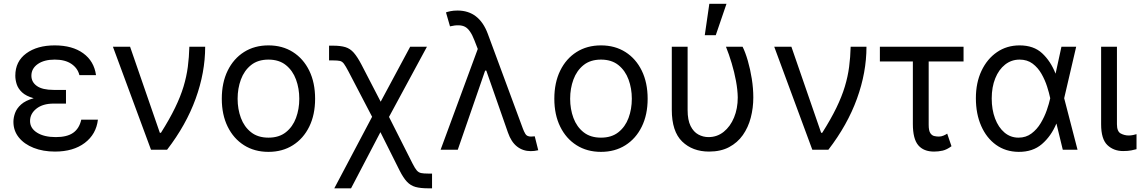

<svg xmlns="http://www.w3.org/2000/svg" viewBox="-20 -793 6044 1017"><path d="M329.5 -284.1V-244.3H264.2Q206.7 -244.3 172.9 -217.5Q139.2 -190.7 139.2 -152Q139.2 -113.6 176.5 -90.2Q213.8 -66.8 275.6 -66.8Q335.2 -66.8 367.5 -89.5Q399.9 -112.2 410.5 -159.1H498.6Q489.7 -82 429 -36Q368.3 9.9 271.3 9.9Q208.1 9.9 158.2 -9.8Q108.3 -29.5 79.7 -65Q51.1 -100.5 51.1 -147.7Q51.1 -170.1 59.8 -194.4Q68.5 -218.8 91.8 -239.7Q115.1 -260.7 158.4 -272.7Q117.9 -284.1 96.9 -303.8Q76 -323.5 68.5 -346.8Q61.1 -370 61.1 -392Q61.1 -467.7 119 -510.1Q176.8 -552.6 269.9 -552.6Q363.3 -552.6 420.8 -510.8Q478.3 -469.1 488.6 -394.9H400.6Q391.7 -431.8 358.3 -454.5Q324.9 -477.3 269.9 -477.3Q213.8 -477.3 180 -453.7Q146.3 -430 146.3 -392Q146.3 -358 175.6 -337.4Q204.9 -316.8 264.2 -316.8H329.5Z M779.8 0 578.1 -545.5H669L826.7 -89.5H832.4Q878.2 -161.9 907.1 -221.6Q936.1 -281.2 952.1 -334.2Q968 -387.1 974.8 -438.4Q981.5 -489.7 983 -545.5H1066.8Q1066.8 -409.1 1016.3 -270.1Q965.9 -131 865.1 0Z M1402 11.4Q1328.1 11.4 1272.5 -23.8Q1217 -58.9 1185.9 -122.2Q1154.8 -185.4 1154.8 -269.9Q1154.8 -355.1 1185.9 -418.7Q1217 -482.2 1272.5 -517.4Q1328.1 -552.6 1402 -552.6Q1475.9 -552.6 1531.4 -517.4Q1587 -482.2 1618.1 -418.7Q1649.1 -355.1 1649.1 -269.9Q1649.1 -185.4 1618.1 -122.2Q1587 -58.9 1531.4 -23.8Q1475.9 11.4 1402 11.4ZM1402 -63.9Q1458.1 -63.9 1494.3 -92.7Q1530.5 -121.4 1547.9 -168.3Q1565.3 -215.2 1565.3 -269.9Q1565.3 -324.6 1547.9 -371.8Q1530.5 -419 1494.3 -448.2Q1458.1 -477.3 1402 -477.3Q1345.9 -477.3 1309.7 -448.2Q1273.4 -419 1256 -371.8Q1238.6 -324.6 1238.6 -269.9Q1238.6 -215.2 1256 -168.3Q1273.4 -121.4 1309.7 -92.7Q1345.9 -63.9 1402 -63.9Z M1750.7 204.5 1951 -174.4 1826 -414.1Q1811.1 -442.5 1802 -454.9Q1793 -467.3 1780.7 -470.2Q1768.5 -473 1743.6 -473H1723V-551.1H1743.6Q1784.1 -551.1 1809.5 -543.3Q1834.9 -535.5 1854 -513.7Q1873.2 -491.8 1894.9 -450.3L1996.4 -254.3L2152.7 -545.5H2241.5L2040.5 -173.7L2165.5 73.9Q2177.9 98.4 2187.5 109.6Q2197.1 120.7 2210.4 123.6Q2223.7 126.4 2247.9 126.4H2268.5V204.5H2247.9Q2207.4 204.5 2181.1 197.3Q2154.8 190 2135.7 169.7Q2116.5 149.5 2096.6 110.1L1995 -93L1839.5 204.5Z M2791.2 7.5Q2750 7.5 2718.9 -16.7Q2687.9 -40.8 2670.5 -90.9L2555.8 -419H2549.7L2404.8 0H2313.9L2510.7 -533.7L2492.9 -579.5Q2471.2 -636 2443.5 -650.9Q2415.8 -665.8 2363.6 -653.4L2342.3 -727.3Q2348.7 -730.1 2365.4 -733.7Q2382.1 -737.2 2403.4 -737.2Q2518.1 -737.2 2563.9 -613.6L2750 -110.8Q2755 -96.9 2763.1 -83.3Q2771.3 -69.6 2792.6 -69.6Q2796.9 -69.6 2803.1 -70.3Q2809.3 -71 2812.5 -71L2831 2.8Q2808.9 7.8 2791.2 7.5Z M3163.4 11.4Q3089.5 11.4 3033.9 -23.8Q2978.3 -58.9 2947.3 -122.2Q2916.2 -185.4 2916.2 -269.9Q2916.2 -355.1 2947.3 -418.7Q2978.3 -482.2 3033.9 -517.4Q3089.5 -552.6 3163.4 -552.6Q3237.2 -552.6 3292.8 -517.4Q3348.4 -482.2 3379.4 -418.7Q3410.5 -355.1 3410.5 -269.9Q3410.5 -185.4 3379.4 -122.2Q3348.4 -58.9 3292.8 -23.8Q3237.2 11.4 3163.4 11.4ZM3163.4 -63.9Q3219.5 -63.9 3255.7 -92.7Q3291.9 -121.4 3309.3 -168.3Q3326.7 -215.2 3326.7 -269.9Q3326.7 -324.6 3309.3 -371.8Q3291.9 -419 3255.7 -448.2Q3219.5 -477.3 3163.4 -477.3Q3107.2 -477.3 3071 -448.2Q3034.8 -419 3017.4 -371.8Q3000 -324.6 3000 -269.9Q3000 -215.2 3017.4 -168.3Q3034.8 -121.4 3071 -92.7Q3107.2 -63.9 3163.4 -63.9Z M3538.4 -545.5H3622.2V-210.2Q3622.2 -157 3638 -125.5Q3653.8 -94.1 3679.2 -80.4Q3704.5 -66.8 3733 -66.8Q3778.4 -66.8 3813.4 -94.8Q3848.4 -122.9 3868.1 -170.5Q3887.8 -218 3887.8 -277Q3887.1 -317.5 3878.4 -364.3Q3869.7 -411.2 3855.6 -458.1Q3841.6 -505 3825.3 -545.5H3913.4Q3928.3 -515.6 3941.2 -470.9Q3954.2 -426.1 3962.2 -375.4Q3970.2 -324.6 3970.2 -277Q3970.2 -221.2 3956.7 -169.6Q3943.2 -117.9 3914.8 -77.6Q3886.4 -37.3 3842 -13.7Q3797.6 9.9 3735.8 9.9Q3648.4 9.9 3593.4 -43.3Q3538.4 -96.6 3538.4 -211.6ZM3713.1 -606.5 3737.2 -772.7H3828.1L3771.3 -606.5Z M4282.7 0 4081 -545.5H4171.9L4329.5 -89.5H4335.2Q4381 -161.9 4410 -221.6Q4438.9 -281.2 4454.9 -334.2Q4470.9 -387.1 4477.6 -438.4Q4484.4 -489.7 4485.8 -545.5H4569.6Q4569.6 -409.1 4519.2 -270.1Q4468.8 -131 4367.9 0Z M5083.8 -545.5V-467.3H4899.1V-132.1Q4899.1 -100.9 4907.8 -87.9Q4916.5 -74.9 4929.2 -72.3Q4941.8 -69.6 4953.1 -69.6Q4965.9 -69.6 4977.8 -74.8Q4989.7 -79.9 4997.2 -85.2L5019.9 -18.5Q4995.4 -0.4 4973.2 4.8Q4951 9.9 4927.6 9.9Q4872.2 9.9 4843.8 -23.8Q4815.3 -57.5 4815.3 -136.4V-467.3H4640.6V-545.5Z M5375 11.4Q5306.8 10.7 5256 -25.7Q5205.3 -62.1 5177.2 -126.1Q5149.1 -190 5149.1 -272.7Q5149.1 -354.8 5178.8 -417.8Q5208.5 -480.8 5260.7 -516.7Q5312.9 -552.6 5380.7 -552.6Q5455.3 -552.6 5500.2 -510.8Q5545.1 -469.1 5571 -403.4H5571.4L5602.3 -545.5H5680.4L5616.8 -272.7L5687.5 0H5609.4L5576 -137.8H5575.3Q5547.6 -71.7 5498.9 -29.8Q5450.3 12.1 5375 11.4ZM5543 -272.7 5542.6 -274.1Q5537.3 -300.1 5526.3 -334.5Q5515.3 -369 5496.8 -401.6Q5478.3 -434.3 5449.8 -455.8Q5421.2 -477.3 5380.7 -477.3Q5337.4 -477.3 5304 -451Q5270.6 -424.7 5251.8 -378.2Q5233 -331.7 5233 -271.3Q5233 -212.4 5250.7 -165.3Q5268.5 -118.3 5300.4 -91.1Q5332.4 -63.9 5375 -63.9Q5414.4 -63.9 5443.5 -85.8Q5472.7 -107.6 5492.5 -140.8Q5512.4 -174 5524.7 -209.3Q5536.9 -244.7 5542.6 -271.3Z M5812.5 -545.5H5896.3V-134.9Q5896.3 -96.6 5916.4 -85.9Q5936.4 -75.3 5958.8 -75.3Q5969.5 -75.3 5982.1 -77.8Q5994.7 -80.3 6000 -82.4V-2.8Q5989.3 0.4 5971.9 3.7Q5954.5 7.1 5929 7.1Q5878.9 7.1 5845.7 -24.5Q5812.5 -56.1 5812.5 -134.9Z"/></svg>

Font: Inter Alia
Style: Regular
Weight: 400
Designer: Rasmus Andersson (Latin, Greek, Cyrillic etc.) and Evan from Shavian.info (Shavian, old style figures)
Foundry: Shavian.info
Version: Version 0.001;git-37ab20767